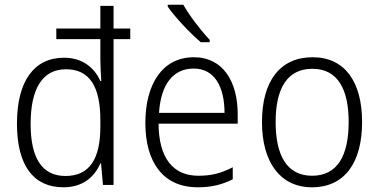

<svg xmlns="http://www.w3.org/2000/svg" viewBox="-20 -785 1609 815"><path d="M249 10C333 10 381 -35 406 -91H409L417 0H462V-619H533V-664H462V-760H406V-664H219V-619H406V-533C406 -506 408 -471 410 -441H406C382 -496 331 -540 252 -540C126 -540 52 -443 52 -260C52 -84 121 10 249 10ZM258 -38C157 -38 110 -116 110 -259C110 -410 161 -491 260 -491C362 -491 406 -415 406 -275V-248C406 -113 362 -38 258 -38Z M758 -765H692V-757C721 -714 786 -645 832 -606H870V-616C833 -655 784 -719 758 -765ZM803 -542C670 -542 597 -429 597 -263C597 -97 672 10 819 10C878 10 922 -1 968 -24V-75C917 -49 877 -39 822 -39C713 -39 654 -116 653 -260H989V-300C989 -437 928 -542 803 -542ZM802 -494C892 -494 933 -415 933 -306H655C663 -430 717 -494 802 -494Z M1517 -267C1517 -436 1445 -542 1307 -542C1169 -542 1092 -441 1092 -267C1092 -96 1170 10 1304 10C1444 10 1517 -96 1517 -267ZM1150 -267C1150 -411 1200 -493 1306 -493C1415 -493 1460 -404 1460 -267C1460 -124 1412 -39 1305 -39C1198 -39 1150 -125 1150 -267Z"/></svg>

Font: Noto Sans SemiCondensed Light
Style: Regular
Weight: 300
Width: 4
Designer: Monotype Design Team
Foundry: Monotype Imaging Inc.
Version: Version 2.013